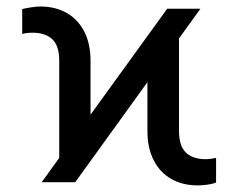

<svg xmlns="http://www.w3.org/2000/svg" viewBox="-20 -557 728 587"><path d="M161.1 -74.2V-371.1Q161.1 -417 139.9 -437Q118.7 -457 79.1 -457Q61 -457 47.9 -453.1V-529.3Q59.6 -532.2 75.7 -534.7Q91.8 -537.1 103.5 -537.1Q148.9 -537.1 183.6 -517.6Q218.3 -498 237.5 -460.7Q256.8 -423.3 256.8 -371.1V-206.5L491.2 -530.3H592.8L527.3 -439.5V-156.2Q527.3 -110.4 548.6 -90.3Q569.8 -70.3 609.4 -70.3Q621.1 -70.3 640.6 -74.2V1Q630.4 5.4 614.3 7.6Q598.1 9.8 584 9.8Q538.6 9.8 503.9 -9.8Q469.2 -29.3 450 -66.9Q430.7 -104.5 430.7 -156.2V-305.7L210 0H107.4Z"/></svg>

Font: Pretendard JP
Style: Regular
Weight: 400
Designer: Base glyphs from Inter by Rasmus Andersson; Hangeul glyphs from Noto Sans CJK(Source Han Sans) by Jang Soo-young and Kan
Foundry: Kil Hyung-jin
Version: Version 1.309